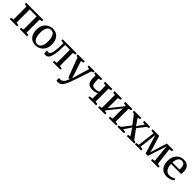

<svg xmlns="http://www.w3.org/2000/svg" viewBox="493 -2424 4536 4536"><g transform="rotate(45 2761.0 -155.5)"><path d="M34.5 0V-44L104.5 -55V-488L35 -502.5V-546.5H609.5V-502.5L542 -488V-55L612 -44V0H368V-44L439 -55V-493.5H207.5V-55L279 -44V0Z M655.5 -273.5Q655.5 -366.5 693 -430.8Q730.5 -495 790.2 -528.2Q850 -561.5 916 -561.5Q1002 -561.5 1056.8 -523.8Q1111.5 -486 1137.8 -421.5Q1164 -357 1164 -277Q1164 -183.5 1126.5 -119.2Q1089 -55 1029.2 -22Q969.5 11 903.5 11Q817.5 11 762.8 -26.8Q708 -64.5 681.8 -129Q655.5 -193.5 655.5 -273.5ZM910.5 -40.5Q976.5 -40.5 1013 -97.5Q1049.5 -154.5 1049.5 -268.5Q1049.5 -336 1036 -390.8Q1022.5 -445.5 992 -477.8Q961.5 -510 910.5 -510Q843.5 -510 806.8 -453.5Q770 -397 770 -282Q770 -214 784 -159.2Q798 -104.5 829 -72.5Q860 -40.5 910.5 -40.5Z M1231 6.5Q1216.5 6.5 1205 4.5Q1193.5 2.5 1186 0L1180 -96.5Q1203.5 -91 1242 -91Q1289.5 -91 1311.8 -194.8Q1334 -298.5 1334.5 -490.5L1256 -502.5V-546.5H1724V-502L1655 -490V-54L1725.5 -44V0H1474.5V-44L1552 -54V-493H1392V-443.5Q1392 -282.5 1375.2 -193.8Q1358.5 -105 1340 -66Q1325.5 -35 1300.8 -14.2Q1276 6.5 1231 6.5Z M1889.5 251.5Q1857 251.5 1841.5 243.5V157Q1848 160.5 1861.8 162.8Q1875.5 165 1889.5 165Q1933 165 1970.8 129Q2008.5 93 2041.5 0H1992L1806.5 -490.5L1760.5 -504V-546.5H1995.5V-504L1923 -491L2024 -186.5L2065.5 -52.5L2104.5 -186.5L2196.5 -491.5L2131.5 -504V-546.5H2324V-504L2274 -491.5Q2201.5 -271 2157.2 -140.5Q2113 -10 2102 15.5Q2072 93 2043.8 145.8Q2015.5 198.5 1979.2 225Q1943 251.5 1889.5 251.5Z M2659.5 0V-44.5L2745.5 -54V-234.5Q2721.5 -221 2684 -209.8Q2646.5 -198.5 2595.5 -198.5Q2496.5 -198.5 2453 -247.8Q2409.5 -297 2409.5 -394.5V-490.5L2353 -502.5V-546.5H2580V-502.5L2512.5 -490.5V-408Q2512.5 -326.5 2535 -291.8Q2557.5 -257 2624.5 -257Q2661 -257 2694.2 -265Q2727.5 -273 2745.5 -282.5V-490.5L2674.5 -502.5V-546.5H2917.5V-502.5L2848.5 -490.5V-54L2919 -44.5V0Z M2987 0V-44L3057.5 -54V-488L2989 -502.5V-546.5H3235.5V-502.5L3160 -488V-148.5L3228.5 -234.5L3416.5 -469.5V-488L3348 -502.5V-546.5H3586.5V-502.5L3519 -488V-54L3589 -44V0H3342V-44L3416.5 -54V-398L3343 -301.5L3160 -75V-53.5L3222 -44V0Z M3691.5 -54 3858.5 -270.5 3692 -491 3642 -504V-546.5H3885V-504L3817 -491L3904.5 -363.5L3934 -318L3960.5 -362L4053.5 -491L3983 -504V-546.5H4181.5V-504L4126 -491L3967 -286L4139.5 -53.5L4193.5 -43.5V0H3945.5V-43.5L4010.5 -54L3922.5 -186L3890 -235L3862 -187.5L3769 -54L3849 -43.5V0H3632.5V-43.5Z M4217.5 0V-44L4290.5 -54.5L4344.5 -491L4265 -503V-546.5H4481.5L4575 -247L4609.5 -122L4645.5 -247L4739.5 -546.5H4953.5V-502.5L4876.5 -490.5L4928 -54.5L4999 -44V0H4755V-44L4826.5 -54.5L4796 -339.5L4780.5 -498L4732.5 -341L4628 -22H4551L4451 -342L4404 -498.5L4388 -341L4353.5 -54.5L4427 -44V0Z M5284.5 11Q5202.5 11 5147.8 -25Q5093 -61 5065.8 -125Q5038.5 -189 5038.5 -273Q5038.5 -361 5072.2 -425.8Q5106 -490.5 5163.8 -526Q5221.5 -561.5 5295 -561.5Q5387.5 -561.5 5438.8 -510.8Q5490 -460 5492.5 -364.5Q5492.5 -304 5486 -274.5H5148Q5149 -210.5 5167.8 -160.8Q5186.5 -111 5223.2 -82.5Q5260 -54 5315 -54Q5356 -54 5398.2 -68.8Q5440.5 -83.5 5463 -101.5L5481 -61.5Q5463.5 -43.5 5432.5 -26.8Q5401.5 -10 5363 0.5Q5324.5 11 5284.5 11ZM5148.5 -321.5 5384 -323.5Q5385.5 -334 5386 -347.8Q5386.5 -361.5 5386.5 -368Q5386 -431 5361.5 -470.5Q5337 -510 5279 -510Q5224 -510 5188.5 -466.8Q5153 -423.5 5148.5 -321.5Z"/></g></svg>

Font: Merriweather Text
Style: Regular
Weight: 400
Designer: Eben Sorkin
Foundry: Eben Sorkin
Version: Version 2.100; ttfautohint (v1.7.19-72a1) -l 8 -r 50 -G 200 